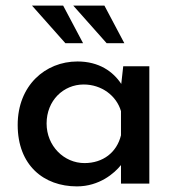

<svg xmlns="http://www.w3.org/2000/svg" viewBox="-20 -654 631 684"><path d="M94 -634 213 -500H276L205 -634ZM241 -634 360 -500H423L352 -634ZM254 10C334 10 388 -37 411 -66V0H512V-418H419L412 -355C383 -399 333 -435 256 -435C141 -435 43 -349 43 -209C43 -65 136 10 254 10ZM281 -73C208 -73 146 -134 146 -214C146 -296 206 -353 278 -353C342 -353 395 -313 411 -258V-172C396 -111 347 -73 281 -73Z"/></svg>

Font: Reem Kufi
Style: Regular
Weight: 400
Designer: Khaled Hosny
Version: Version 0.007